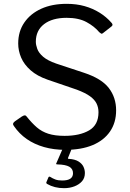

<svg xmlns="http://www.w3.org/2000/svg" viewBox="-20 -772 681 1002"><path d="M498 -604Q472 -635 431 -657Q390 -679 328 -679Q253 -679 210 -646Q167 -613 167 -554Q167 -538 174.5 -517Q182 -496 205 -476Q228 -456 274 -440L419 -392Q510 -362 548 -312.5Q586 -263 586 -196Q586 -132 554 -85.5Q522 -39 463 -14.5Q404 10 321 10Q261 10 210 -4.5Q159 -19 119.5 -46.5Q80 -74 52 -115Q47 -122 48.5 -127.5Q50 -133 58 -139L94 -164Q104 -170 109.5 -170Q115 -170 119 -164Q146 -130 172 -107.5Q198 -85 232.5 -74Q267 -63 317 -63Q396 -63 445 -91.5Q494 -120 494 -186Q494 -211 484 -231.5Q474 -252 450 -269.5Q426 -287 381 -304L229 -356Q174 -375 140 -405Q106 -435 90.5 -471Q75 -507 75 -545Q75 -608 107 -654.5Q139 -701 195.5 -726.5Q252 -752 328 -752Q379 -752 421.5 -740Q464 -728 499.5 -706Q535 -684 562 -653Q566 -649 567 -644Q568 -639 562 -634L516 -598Q511 -595 508 -596.5Q505 -598 498 -604ZM423 131Q423 157 408 174Q393 191 368.5 200.5Q344 210 314 210Q289 210 267 204.5Q245 199 226 188Q220 184 222 179L233 153Q236 148 242 151Q254 159 268.5 164.5Q283 170 304 170Q333 170 347 160.5Q361 151 361 132Q361 109 341.5 98Q322 87 280 86Q275 86 273.5 84.5Q272 83 274 80L311 -5H358L335 52Q333 57 339 57Q371 59 389.5 70.5Q408 82 415.5 98Q423 114 423 131Z"/></svg>

Font: Libre Franklin
Style: Regular
Weight: 400
Designer: Pablo Impallari, Rodrigo Fuenzalida, Nhung Nguyen
Foundry: Impallari Type
Version: Version 3.000